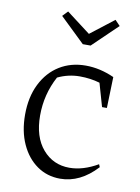

<svg xmlns="http://www.w3.org/2000/svg" viewBox="-82 -760 598 822"><g transform="rotate(10 217.5 -348.5)"><path d="M237 7Q180 7 136 -24Q92 -55 67 -110Q42 -165 42 -237Q42 -314 70.5 -371Q99 -428 148.5 -458.5Q198 -489 262 -489Q324 -489 386 -461L382 -326H361L332 -427Q291 -439 245 -439Q195 -439 149 -417Q106 -337 106 -245Q106 -152 151.5 -99Q197 -46 268 -46Q327 -46 391 -83L396 -71Q324 7 237 7ZM233 -577 125 -681 147 -704 251 -625 353 -704 375 -681 267 -577Z"/></g></svg>

Font: Piazzolla Light
Style: Regular
Weight: 300
Designer: Juan Pablo del Peral
Foundry: Huerta Tipografica
Version: Version 1.330